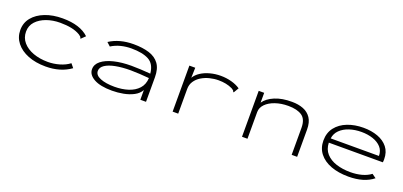

<svg xmlns="http://www.w3.org/2000/svg" viewBox="6 -1117 3738 1780"><g transform="rotate(20 1875.0 -226.5)"><path d="M421 11Q322 11 246.5 -19Q171 -49 128.5 -103Q86 -157 86 -228Q86 -299 129 -351.5Q172 -404 247.5 -433.5Q323 -463 420 -463Q593 -463 679 -381L646 -349L639 -342L634 -347Q634 -355 629 -359.5Q624 -364 611 -374Q573 -397 523.5 -407Q474 -417 412 -417Q340 -417 278.5 -395Q217 -373 179 -332Q141 -291 141 -232Q141 -171 179 -127Q217 -83 281.5 -59.5Q346 -36 426 -36Q483 -36 540 -52.5Q597 -69 637 -100L668 -62Q567 11 421 11Z M1076 11Q960 11 897.5 -24Q835 -59 835 -114Q835 -162 878.5 -196.5Q922 -231 997 -249.5Q1072 -268 1168 -268Q1207 -268 1259 -265.5Q1311 -263 1357 -259Q1348 -352 1286 -385.5Q1224 -419 1114 -419Q1061 -419 1011 -406.5Q961 -394 918 -367L883 -399Q981 -463 1120 -463Q1209 -463 1274 -442.5Q1339 -422 1374 -374Q1409 -326 1409 -242V0H1353V-96Q1332 -57 1287.5 -33.5Q1243 -10 1187.5 0.5Q1132 11 1076 11ZM891 -117Q891 -75 945 -53Q999 -31 1085 -31Q1159 -31 1220 -50.5Q1281 -70 1318.5 -111Q1356 -152 1359 -216Q1318 -220 1266.5 -223Q1215 -226 1177 -226Q1093 -226 1028.5 -213.5Q964 -201 927.5 -176.5Q891 -152 891 -117Z M1672 -453H1730L1727 -353Q1747 -387 1785.5 -412Q1824 -437 1874.5 -450.5Q1925 -464 1979 -464Q2035 -464 2086 -450Q2137 -436 2173 -411L2148 -369L2143 -360L2136 -365Q2135 -372 2130 -377Q2125 -382 2111 -390Q2079 -405 2045.5 -411.5Q2012 -418 1974 -418Q1930 -418 1886.5 -407Q1843 -396 1807 -374Q1771 -352 1749 -319Q1727 -286 1727 -243V1H1672Z M2356 0V-453H2410V-356Q2442 -404 2513 -434Q2584 -464 2683 -463Q2745 -463 2794 -444Q2843 -425 2871.5 -382.5Q2900 -340 2900 -268V0H2846V-266Q2846 -351 2798 -383.5Q2750 -416 2663 -416Q2592 -416 2534.5 -396Q2477 -376 2443.5 -341.5Q2410 -307 2410 -263V0Z M3408 10Q3309 10 3234.5 -18Q3160 -46 3118.5 -99Q3077 -152 3077 -226Q3077 -303 3118.5 -356Q3160 -409 3230.5 -436.5Q3301 -464 3388 -464Q3466 -464 3529 -441Q3592 -418 3629 -371.5Q3666 -325 3666 -254Q3666 -246 3665.5 -239Q3665 -232 3664 -224H3131Q3133 -159 3171 -117Q3209 -75 3271.5 -55Q3334 -35 3410 -35Q3471 -35 3522.5 -49Q3574 -63 3611 -91L3651 -62Q3562 10 3408 10ZM3134 -267H3610Q3610 -318 3579.5 -352Q3549 -386 3497.5 -403.5Q3446 -421 3383 -421Q3319 -421 3264.5 -403Q3210 -385 3175 -350.5Q3140 -316 3134 -267Z"/></g></svg>

Font: Inconsolata ExtraExpanded Light
Style: Regular
Weight: 300
Width: 8
Monospace: yes
Designer: Raph Levien, Cyreal, Brenton Simpson
Foundry: Raph Levien, Cyreal, Google
Version: Version 3.001; ttfautohint (v1.8.2.53-6de2)